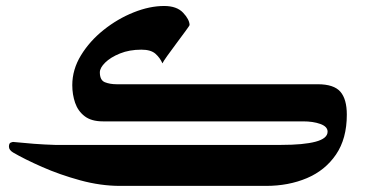

<svg xmlns="http://www.w3.org/2000/svg" viewBox="-20 -609 1203 629"><path d="M1116.2 -233.4Q1116.2 -154.8 1080.8 -102.8Q1045.4 -50.8 985.4 -25.4Q925.3 0 851.6 0H373.5Q309.6 0 242.7 -18.3Q175.8 -36.6 118.2 -62Q60.5 -87.4 22.9 -109.4Q9.3 -117.7 9.3 -128.4Q9.3 -139.6 15.1 -141.8Q21 -144 22.9 -144Q57.1 -140.6 91.3 -137.9Q125.5 -135.3 159.7 -134.3H901.4Q974.6 -134.3 1013.9 -144.8Q1053.2 -155.3 1053.2 -177.7Q1053.2 -194.3 1029.5 -202.9Q1005.9 -211.4 972.7 -211.4H316.9Q279.3 -211.4 257.3 -228.3Q235.4 -245.1 226.1 -272.2Q216.8 -299.3 216.8 -330.1Q216.8 -381.3 245.4 -428Q273.9 -474.6 319.6 -511Q365.2 -547.4 417.7 -568.4Q470.2 -589.4 517.6 -589.4Q559.1 -589.4 579.8 -567.4Q600.6 -545.4 601.1 -526.9Q601.1 -525.4 588.4 -508.1Q575.7 -490.7 558.6 -467.8Q541.5 -444.8 527.8 -425.8Q514.2 -406.7 512.2 -401.4Q504.4 -419.4 489.3 -432.9Q474.1 -446.3 443.4 -446.3Q403.8 -446.3 373 -433.8Q342.3 -421.4 324.7 -404.1Q307.1 -386.7 307.1 -372.1Q307.1 -346.2 323.7 -339.6Q340.3 -333 362.3 -333H1021Q1073.7 -333 1095 -308.6Q1116.2 -284.2 1116.2 -233.4Z"/></svg>

Font: Scheherazade New
Style: Bold
Weight: 700
Designer: SIL International
Foundry: SIL International
Version: Version 4.000